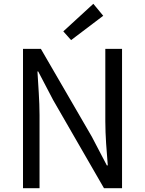

<svg xmlns="http://www.w3.org/2000/svg" viewBox="-20 -990 763 1010"><path d="M101 0H188V-385C188 -462 181 -540 177 -614H181L260 -463L527 0H622V-733H534V-352C534 -276 541 -193 547 -120H542L463 -271L195 -733H101ZM354 -779 523 -907 471 -970 313 -825Z"/></svg>

Font: Noto Sans KR
Style: Regular
Weight: 400
Designer: Ryoko NISHIZUKA 西塚涼子 (kana, bopomofo & ideographs); Paul D. Hunt (Latin, Greek & Cyrillic); Sandoll Communications 산돌커뮤니
Foundry: Adobe
Version: Version 2.004;hotconv 1.0.118;makeotfexe 2.5.65603